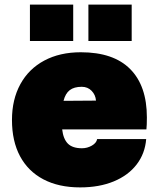

<svg xmlns="http://www.w3.org/2000/svg" viewBox="-20 -802 690 834"><path d="M32 -281Q32 -370 68.5 -436.5Q105 -503 172.5 -539Q240 -575 331 -575Q473 -575 545.5 -502Q618 -429 618 -292Q618 -258 616 -240H250Q255 -198 275 -178Q295 -158 336 -158Q359 -158 379 -169.5Q399 -181 402 -198H615Q610 -135 573.5 -87.5Q537 -40 474 -14Q411 12 328 12Q235 12 168.5 -23Q102 -58 67 -123.5Q32 -189 32 -281ZM397 -365Q395 -390 378 -407.5Q361 -425 335 -425Q302 -425 283 -410.5Q264 -396 256 -364ZM364 -782H552V-624H364ZM110 -782H298V-624H110Z"/></svg>

Font: Azeret Mono Black
Style: Regular
Weight: 900
Designer: Martin Vácha
Foundry: Displaay
Version: Version 1.000; Glyphs 3.0.3, build 3074